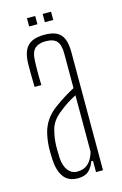

<svg xmlns="http://www.w3.org/2000/svg" viewBox="-110 -740 507 796"><g transform="rotate(-15 144.0 -342.0)"><path d="M123.5 5.5Q83 5.5 63.2 -21Q43.5 -47.5 40.5 -94Q40 -108.5 39.5 -121.5Q39 -134.5 39.5 -148Q41 -180.5 47.8 -208.8Q54.5 -237 70.8 -261.5Q87 -286 117.5 -308Q136 -321.5 157.8 -335.2Q179.5 -349 201.5 -360.5V-509Q201.5 -546 187.5 -562Q173.5 -578 139.5 -578Q110 -578 93.8 -563.8Q77.5 -549.5 76 -509Q75.5 -495.5 75.2 -478.2Q75 -461 75.2 -442.5Q75.5 -424 76 -407H47Q46.5 -432 46 -459.2Q45.5 -486.5 46 -508Q47 -542.5 57.2 -564Q67.5 -585.5 88.2 -595.5Q109 -605.5 141.5 -605.5Q175 -605.5 194.8 -595Q214.5 -584.5 223 -562.8Q231.5 -541 231.5 -506V0H201.5V-48.5H194Q186 -24.5 169.8 -9.5Q153.5 5.5 123.5 5.5ZM128 -22Q156 -22 174 -38.2Q192 -54.5 201.5 -87V-329.5Q184.5 -321 166 -309.5Q147.5 -298 120.5 -276Q90.5 -251 81 -218.8Q71.5 -186.5 70 -148Q70 -139.5 70.2 -124.8Q70.5 -110 71 -95Q73.5 -60 88.8 -41Q104 -22 128 -22ZM157.5 -655V-690.5H193.5V-655ZM90 -655V-690.5H125.5V-655Z"/></g></svg>

Font: Big Shoulders Display Thin ExtraLight
Style: Regular
Weight: 250
Version: Version 2.002